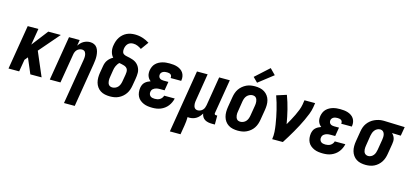

<svg xmlns="http://www.w3.org/2000/svg" viewBox="-75 -1366 4673 2174"><g transform="rotate(15 2261.0 -279.0)"><path d="M17 0 103 -520H228L196 -328L344 -520H491L285 -281L405 0H273L197 -179L166 -142L142 0Z M725 215 813 -314Q815 -326 816 -338Q817 -350 816.5 -361.5Q816 -373 813 -384Q810 -395 804 -404.5Q798 -414 787.5 -418.5Q777 -423 765 -423Q750 -423 734.5 -416.5Q719 -410 708 -398Q697 -386 691 -371Q685 -356 683 -341L626 0H501L587 -520H712L701 -451Q712 -468 726.5 -483Q741 -498 758.5 -508Q776 -518 795 -523Q814 -528 833 -528Q859 -528 881 -518Q903 -508 916 -488.5Q929 -469 935 -445.5Q941 -422 942.5 -397Q944 -372 941.5 -347Q939 -322 935 -297L851 215Z M1207 8Q1177 8 1148 2Q1119 -4 1095.5 -19Q1072 -34 1056 -56.5Q1040 -79 1032.5 -106.5Q1025 -134 1025 -164Q1025 -194 1030 -223L1044 -305Q1047 -323 1053.5 -341Q1060 -359 1071.5 -374.5Q1083 -390 1098 -403Q1113 -416 1131 -425Q1118 -438 1110 -454.5Q1102 -471 1098 -489.5Q1094 -508 1094 -527.5Q1094 -547 1098 -566Q1102 -590 1110 -613Q1118 -636 1131.5 -657Q1145 -678 1164.5 -695.5Q1184 -713 1206.5 -723.5Q1229 -734 1253 -738.5Q1277 -743 1301 -743Q1348 -743 1391.5 -729.5Q1435 -716 1472 -692L1407 -602Q1386 -617 1361.5 -627.5Q1337 -638 1309 -638Q1293 -638 1276.5 -632.5Q1260 -627 1248 -614.5Q1236 -602 1229.5 -586Q1223 -570 1221 -554Q1218 -535 1222.5 -517.5Q1227 -500 1242.5 -491.5Q1258 -483 1276 -480Q1294 -477 1311.5 -472.5Q1329 -468 1345.5 -462.5Q1362 -457 1377 -448Q1392 -439 1404 -426.5Q1416 -414 1424.5 -399Q1433 -384 1438 -367Q1443 -350 1443.5 -332Q1444 -314 1442 -295Q1440 -276 1437 -258L1423 -177Q1419 -152 1410.5 -127Q1402 -102 1387 -80Q1372 -58 1351.5 -40.5Q1331 -23 1306.5 -11.5Q1282 0 1257 4Q1232 8 1207 8ZM1207 -97Q1224 -97 1242 -104.5Q1260 -112 1272.5 -126.5Q1285 -141 1291.5 -158.5Q1298 -176 1301 -194L1315 -275Q1317 -290 1318 -305.5Q1319 -321 1314 -335Q1309 -349 1297.5 -358Q1286 -367 1272 -371.5Q1258 -376 1243.5 -379Q1229 -382 1214 -385Q1203 -376 1195 -364Q1187 -352 1181 -339.5Q1175 -327 1171.5 -314Q1168 -301 1166 -288L1153 -206Q1151 -194 1150 -182Q1149 -170 1150 -158Q1151 -146 1154.5 -134.5Q1158 -123 1165 -114.5Q1172 -106 1183 -101.5Q1194 -97 1207 -97Z M1705 8Q1678 8 1651.5 4.5Q1625 1 1601.5 -9Q1578 -19 1558.5 -35Q1539 -51 1527.5 -73.5Q1516 -96 1513 -122.5Q1510 -149 1514 -176Q1517 -193 1524 -210Q1531 -227 1544.5 -240Q1558 -253 1574.5 -262Q1591 -271 1609 -277Q1595 -287 1585.5 -300.5Q1576 -314 1570.5 -329.5Q1565 -345 1564.5 -363Q1564 -381 1567 -398Q1571 -419 1580 -439Q1589 -459 1605 -475Q1621 -491 1640.5 -501.5Q1660 -512 1681 -518Q1702 -524 1722.5 -526Q1743 -528 1764 -528Q1788 -528 1811 -525.5Q1834 -523 1855.5 -516Q1877 -509 1895.5 -496.5Q1914 -484 1926 -466Q1938 -448 1942.5 -425Q1947 -402 1943 -379Q1943 -377 1942.5 -375Q1942 -373 1942 -371H1818Q1818 -372 1818 -372.5Q1818 -373 1818 -374Q1820 -385 1816.5 -395.5Q1813 -406 1805 -412Q1797 -418 1786 -420.5Q1775 -423 1764 -423Q1753 -423 1741 -421.5Q1729 -420 1718 -415Q1707 -410 1699 -400.5Q1691 -391 1689 -380Q1687 -367 1690 -355.5Q1693 -344 1702 -336Q1711 -328 1723 -325Q1735 -322 1747 -322H1805L1788 -219H1730Q1720 -219 1710.5 -218Q1701 -217 1691.5 -214.5Q1682 -212 1672.5 -207.5Q1663 -203 1655 -196Q1647 -189 1642.5 -180Q1638 -171 1637 -161Q1634 -147 1638.5 -133.5Q1643 -120 1653 -111.5Q1663 -103 1677 -100Q1691 -97 1705 -97Q1720 -97 1735 -100Q1750 -103 1763 -111Q1776 -119 1786 -132Q1796 -145 1799 -159H1923Q1918 -135 1907.5 -112Q1897 -89 1881.5 -69Q1866 -49 1845 -33.5Q1824 -18 1800.5 -8.5Q1777 1 1753 4.5Q1729 8 1705 8Z M1966 215 2087 -520H2212L2161 -206Q2159 -194 2157.5 -182Q2156 -170 2157 -158.5Q2158 -147 2160.5 -136Q2163 -125 2169.5 -115.5Q2176 -106 2186.5 -101.5Q2197 -97 2209 -97Q2224 -97 2239 -103.5Q2254 -110 2265.5 -122Q2277 -134 2282.5 -149Q2288 -164 2291 -179L2347 -520H2472L2405 -116Q2404 -108 2409 -102.5Q2414 -97 2421 -97H2438V8H2404Q2382 8 2360.5 4Q2339 0 2321 -10.5Q2303 -21 2292 -39Q2281 -57 2278 -78Q2267 -59 2252.5 -42.5Q2238 -26 2220 -14.5Q2202 -3 2181 2.5Q2160 8 2140 8Q2135 8 2129 7.5Q2123 7 2118 6Q2118 31 2115.5 56.5Q2113 82 2109 107L2091 215Z M2707 8Q2677 8 2648 2Q2619 -4 2595.5 -19Q2572 -34 2556 -56.5Q2540 -79 2532.5 -106.5Q2525 -134 2525 -164Q2525 -194 2530 -223L2550 -343Q2554 -368 2562.5 -393Q2571 -418 2586 -440Q2601 -462 2622 -479.5Q2643 -497 2667 -508.5Q2691 -520 2716.5 -524Q2742 -528 2767 -528Q2797 -528 2825.5 -522Q2854 -516 2877.5 -501Q2901 -486 2917.5 -463.5Q2934 -441 2941.5 -413.5Q2949 -386 2948.5 -356Q2948 -326 2943 -297L2923 -177Q2919 -152 2910.5 -127Q2902 -102 2887.5 -80Q2873 -58 2852 -40.5Q2831 -23 2806.5 -11.5Q2782 0 2757 4Q2732 8 2707 8ZM2708 -97Q2726 -97 2743.5 -105Q2761 -113 2773 -127Q2785 -141 2791.5 -158.5Q2798 -176 2801 -194L2821 -314Q2823 -326 2824 -338.5Q2825 -351 2823.5 -363Q2822 -375 2818.5 -386Q2815 -397 2807.5 -406Q2800 -415 2789 -419Q2778 -423 2765 -423Q2748 -423 2730.5 -415Q2713 -407 2700.5 -393Q2688 -379 2681.5 -361.5Q2675 -344 2672 -326L2653 -206Q2650 -194 2649.5 -181.5Q2649 -169 2650 -157Q2651 -145 2655 -134Q2659 -123 2666 -114Q2673 -105 2684.5 -101Q2696 -97 2708 -97ZM2777 -573 2723 -627 2884 -773 2949 -707Z M3108 0Q3115 -44 3112 -86.5Q3109 -129 3102.5 -170Q3096 -211 3088 -252Q3080 -293 3070 -333.5Q3060 -374 3048.5 -413.5Q3037 -453 3023 -491L3139 -528Q3168 -451 3188 -370Q3208 -289 3222 -206Q3240 -237 3257.5 -269Q3275 -301 3291 -334Q3307 -367 3320 -400.5Q3333 -434 3339 -468L3347 -520H3472L3464 -468Q3457 -427 3441 -386.5Q3425 -346 3406.5 -306.5Q3388 -267 3367.5 -228Q3347 -189 3325 -151Q3303 -113 3280 -75Q3257 -37 3233 0Z M3705 8Q3678 8 3651.5 4.5Q3625 1 3601.5 -9Q3578 -19 3558.5 -35Q3539 -51 3527.5 -73.5Q3516 -96 3513 -122.5Q3510 -149 3514 -176Q3517 -193 3524 -210Q3531 -227 3544.5 -240Q3558 -253 3574.5 -262Q3591 -271 3609 -277Q3595 -287 3585.5 -300.5Q3576 -314 3570.5 -329.5Q3565 -345 3564.5 -363Q3564 -381 3567 -398Q3571 -419 3580 -439Q3589 -459 3605 -475Q3621 -491 3640.5 -501.5Q3660 -512 3681 -518Q3702 -524 3722.5 -526Q3743 -528 3764 -528Q3788 -528 3811 -525.5Q3834 -523 3855.5 -516Q3877 -509 3895.5 -496.5Q3914 -484 3926 -466Q3938 -448 3942.5 -425Q3947 -402 3943 -379Q3943 -377 3942.5 -375Q3942 -373 3942 -371H3818Q3818 -372 3818 -372.5Q3818 -373 3818 -374Q3820 -385 3816.5 -395.5Q3813 -406 3805 -412Q3797 -418 3786 -420.5Q3775 -423 3764 -423Q3753 -423 3741 -421.5Q3729 -420 3718 -415Q3707 -410 3699 -400.5Q3691 -391 3689 -380Q3687 -367 3690 -355.5Q3693 -344 3702 -336Q3711 -328 3723 -325Q3735 -322 3747 -322H3805L3788 -219H3730Q3720 -219 3710.5 -218Q3701 -217 3691.5 -214.5Q3682 -212 3672.5 -207.5Q3663 -203 3655 -196Q3647 -189 3642.5 -180Q3638 -171 3637 -161Q3634 -147 3638.5 -133.5Q3643 -120 3653 -111.5Q3663 -103 3677 -100Q3691 -97 3705 -97Q3720 -97 3735 -100Q3750 -103 3763 -111Q3776 -119 3786 -132Q3796 -145 3799 -159H3923Q3918 -135 3907.5 -112Q3897 -89 3881.5 -69Q3866 -49 3845 -33.5Q3824 -18 3800.5 -8.5Q3777 1 3753 4.5Q3729 8 3705 8Z M4206 8Q4176 8 4147.5 2Q4119 -4 4095.5 -19Q4072 -34 4056 -57Q4040 -80 4032.5 -107Q4025 -134 4025 -164Q4025 -194 4030 -223L4050 -343Q4054 -368 4062.5 -392.5Q4071 -417 4086.5 -438.5Q4102 -460 4122.5 -477Q4143 -494 4167 -505Q4191 -516 4216 -522Q4241 -528 4266 -528Q4269 -528 4273 -528Q4277 -528 4281 -528L4522 -520L4504 -415L4400 -418Q4412 -408 4421 -394Q4430 -380 4434.5 -364.5Q4439 -349 4438.5 -331.5Q4438 -314 4435 -297L4415 -177Q4411 -152 4403 -128Q4395 -104 4381 -82Q4367 -60 4347 -42Q4327 -24 4303.5 -12.5Q4280 -1 4255 3.5Q4230 8 4206 8ZM4207 -97Q4224 -97 4240.5 -105.5Q4257 -114 4268 -128.5Q4279 -143 4284.5 -160Q4290 -177 4293 -194L4313 -314Q4316 -331 4316.5 -348.5Q4317 -366 4313 -382Q4309 -398 4297 -410Q4285 -422 4268 -423H4264Q4262 -423 4261 -423Q4260 -423 4258 -423Q4242 -423 4225.5 -414Q4209 -405 4198 -390.5Q4187 -376 4181 -359.5Q4175 -343 4172 -326L4153 -206Q4151 -194 4150 -181.5Q4149 -169 4150 -157.5Q4151 -146 4154.5 -134.5Q4158 -123 4165.5 -114.5Q4173 -106 4184 -101.5Q4195 -97 4207 -97Z"/></g></svg>

Font: Iosevka SS04 Extrabold Oblique
Style: Regular
Weight: 800
Italic angle: -9°
Monospace: yes
Designer: Belleve Invis
Foundry: Belleve Invis
Version: Version 19.0.0; ttfautohint (v1.8.4)